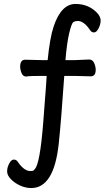

<svg xmlns="http://www.w3.org/2000/svg" viewBox="-20 -756 540 971"><path d="M108 -454Q162 -452 190 -452H221Q232 -564 251 -621Q289 -736 362 -736Q427 -736 470 -692Q489 -672 489 -652.5Q489 -633 478.5 -612.5Q468 -592 455.5 -592Q443 -592 436 -603Q405 -650 373 -650Q361 -650 351.5 -644.5Q342 -639 330 -588.5Q318 -538 311 -452H359L430 -455H431Q448 -455 456 -437.5Q464 -420 464 -403Q464 -370 439 -370L358 -372H305Q289 -140 277 -29Q253 195 138 195Q109 195 81 182Q53 169 34.5 149.5Q16 130 16 110.5Q16 91 26.5 71Q37 51 49.5 51Q62 51 69 61Q101 109 134 109Q147 109 151 105Q155 101 155 100Q182 77 199 -141Q203 -200 208 -259.5Q213 -319 216 -372H189Q132 -372 123 -370.5Q114 -369 113 -369H112Q96 -369 89 -386.5Q82 -404 82 -419Q82 -454 108 -454Z"/></svg>

Font: LXGW ZhenKai
Style: Regular
Weight: 400
Designer: LXGW / Fontworks Inc.
Foundry: LXGW / Fontworks Inc.
Version: Version 0.800;June 8, 2025